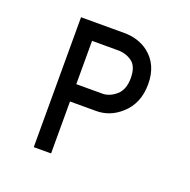

<svg xmlns="http://www.w3.org/2000/svg" viewBox="-89 -537 619 625"><g transform="rotate(20 220.0 -225.0)"><path d="M150 -390V-240H240Q265 -240 287.5 -259.5Q310 -279 310 -319Q310 -359 289 -374.5Q268 -390 240 -390ZM90 -450H240Q288 -450 323 -424Q370 -388 370 -320Q370 -252 325 -213Q288 -180 240 -180H150V0H90Z"/></g></svg>

Font: SOV_Station
Style: Book
Weight: 400
Version: Version 1.00